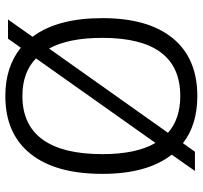

<svg xmlns="http://www.w3.org/2000/svg" viewBox="-40 -710 760 720"><g transform="rotate(90 340.0 -350.0)"><path d="M632 -354Q632 -178 556.5 -84Q481 10 340 10Q231 10 159 -48L125 0H53L118 -92Q48 -185 48 -354Q48 -526 123.5 -618Q199 -710 340 -710Q448 -710 517 -656L549 -701H621L560 -614Q632 -522 632 -354ZM162 -154 478 -600Q426 -646 340 -646Q122 -646 122 -354Q122 -227 162 -154ZM558 -354Q558 -481 516 -553L199 -105Q251 -54 340 -54Q448 -54 503 -129.5Q558 -205 558 -354Z"/></g></svg>

Font: Krub
Style: Regular
Weight: 400
Designer: Ekaluck Peanpanawate
Foundry: Cadson Demak Co.,Ltd.
Version: Version 1.000; ttfautohint (v1.6)